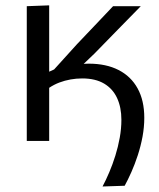

<svg xmlns="http://www.w3.org/2000/svg" viewBox="-20 -519 587 707"><path d="M357.6 167.7Q370.2 144.1 382.4 115.2Q394.7 86.3 404.8 54Q414.9 21.7 420.9 -11.8Q427 -45.3 427 -77.9Q427 -123.5 411.2 -157.8Q395.5 -192 363.5 -211.1Q331.4 -230.2 282.5 -230.2Q261 -230.2 239.7 -226.4Q218.4 -222.6 198.6 -215.1Q178.9 -207.6 161.1 -195.7Q161.1 -141.2 161.1 -96.2Q161.1 -51.2 161.1 0H78.6Q78.6 -55.3 78.6 -106.4Q78.6 -157.6 78.6 -218.8V-271.5Q78.6 -316 78.6 -353.2Q78.6 -390.3 78.6 -424.9Q78.6 -459.5 78.6 -496.2L161.1 -499.3Q161.1 -444.5 161.1 -391.5Q161.1 -338.4 161.1 -279.8V-255Q171.3 -259.9 182.8 -264.9Q194.2 -269.8 206.8 -274.1L222.6 -269.3Q234.5 -273.3 248.3 -276.7Q262.1 -280.2 276.7 -282.4Q291.4 -284.6 306.5 -284.6Q370.9 -284.6 416.6 -261.2Q462.4 -237.8 486.8 -193.3Q511.3 -148.9 511.3 -85Q511.3 -50.8 504.8 -15.6Q498.2 19.5 487.4 52.6Q476.6 85.6 463.9 114.3Q451.2 143 439.1 165ZM235.7 -233.6 165.7 -248.3 263.5 -356.3Q296.8 -391.2 330.2 -426.4Q363.6 -461.6 396.4 -496.2H498.4Q455.4 -452.5 412.9 -408.9Q370.3 -365.3 328.2 -322.1Z"/></svg>

Font: Commissioner Thin
Style: Regular
Weight: 100
Designer: Kostas Bartsokas
Foundry: Kostas Bartsokas
Version: Version 1.001;gftools[0.9.23]